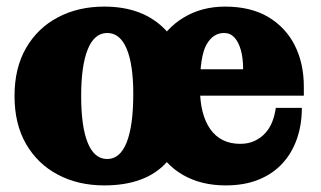

<svg xmlns="http://www.w3.org/2000/svg" viewBox="-20 -550 973 582"><path d="M296 12Q217 12 155.5 -20.5Q94 -53 59 -113.5Q24 -174 24 -259Q24 -344 59 -404.5Q94 -465 155.5 -497.5Q217 -530 296 -530Q415 -530 482.5 -458.5Q550 -387 550 -259Q550 -131 486.5 -59.5Q423 12 296 12ZM305 -68Q344 -68 364 -118.5Q384 -169 384 -266Q384 -354 364 -402Q344 -450 305 -450Q266 -450 246 -400.5Q226 -351 226 -259Q226 -166 246 -117Q266 -68 305 -68ZM664 12Q590 12 535 -19.5Q480 -51 449.5 -111Q419 -171 419 -254Q419 -341 450.5 -402.5Q482 -464 537 -497Q592 -530 662 -530L659 -450Q626 -450 606 -415Q586 -380 586 -285Q586 -203 617.5 -158.5Q649 -114 708 -114Q733 -114 752 -123Q771 -132 784.5 -147Q798 -162 805.5 -181.5Q813 -201 816 -223H895Q895 -172 880 -129Q865 -86 836 -54.5Q807 -23 764 -5.5Q721 12 664 12ZM495 -260V-340H717L901 -287V-260ZM717 -340Q717 -374 710 -398.5Q703 -423 690.5 -436.5Q678 -450 659 -450L662 -530Q740 -530 793 -498.5Q846 -467 873.5 -412.5Q901 -358 901 -287Z"/></svg>

Font: Montagu Slab
Style: Bold
Weight: 700
Designer: Florian Karsten
Foundry: Florian Karsten
Version: Version 1.000